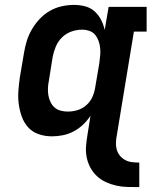

<svg xmlns="http://www.w3.org/2000/svg" viewBox="-20 -548 640 783"><path d="M548 215Q524 215 500.5 214.5Q477 214 454.5 209Q432 204 411.5 194.5Q391 185 375 170Q359 155 348.5 135.5Q338 116 333.5 93.5Q329 71 331 47Q333 23 337 0L349 -76Q336 -56 318.5 -39.5Q301 -23 280 -12Q259 -1 236.5 3.5Q214 8 192 8Q164 8 138.5 -0.5Q113 -9 95.5 -28Q78 -47 69 -72Q60 -97 56.5 -123.5Q53 -150 55 -177.5Q57 -205 61 -233L78 -333Q82 -358 89.5 -382Q97 -406 110.5 -429Q124 -452 142.5 -471.5Q161 -491 184 -504Q207 -517 232 -522.5Q257 -528 282 -528Q306 -528 328 -522Q350 -516 366 -501.5Q382 -487 392 -467.5Q402 -448 407 -426L423 -520H578V-419H526L457 0Q454 15 453 30.5Q452 46 455.5 60Q459 74 468 85.5Q477 97 489.5 104Q502 111 517 113Q532 115 548 115ZM257 -93Q277 -93 296.5 -99Q316 -105 332 -119Q348 -133 356.5 -152Q365 -171 368 -190L385 -290Q387 -306 388.5 -321.5Q390 -337 388.5 -352Q387 -367 382 -381Q377 -395 368 -406Q359 -417 344.5 -422Q330 -427 315 -427Q293 -427 271.5 -419.5Q250 -412 233.5 -396Q217 -380 208 -359Q199 -338 195 -317L179 -217Q176 -202 175.5 -187Q175 -172 177.5 -158Q180 -144 186.5 -131Q193 -118 203.5 -109Q214 -100 228 -96.5Q242 -93 257 -93Z"/></svg>

Font: Iosevka Etoile Oblique
Style: Bold
Weight: 700
Italic angle: -9°
Designer: Belleve Invis
Foundry: Belleve Invis
Version: Version 15.5.2; ttfautohint (v1.8.4)